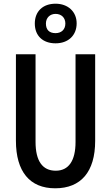

<svg xmlns="http://www.w3.org/2000/svg" viewBox="-20 -1007 600 1037"><path d="M280 -773C348 -773 394 -815 394 -881C394 -944 347 -987 280 -987C212 -987 168 -946 168 -880C168 -813 212 -773 280 -773ZM280 -828C245 -828 228 -847 228 -880C228 -911 250 -932 280 -932C312 -932 333 -911 333 -880C333 -847 311 -828 280 -828ZM278 10C417 10 494 -79 494 -246V-714H388V-240C388 -139 351 -85 281 -85C209 -85 172 -138 172 -241V-714H66V-247C66 -80 141 10 278 10Z"/></svg>

Font: Kathrein 67 Medium Condensed
Style: Regular
Weight: 500
Width: 3
Designer: Lazydogs Typefoundry, based on Open Sans by Ascender Corporation
Foundry: Lazydogs Typefoundry
Version: Version 1.003;PS 001.003;hotconv 1.0.88;makeotf.lib2.5.64775